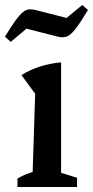

<svg xmlns="http://www.w3.org/2000/svg" viewBox="-40 -750 373 770"><path d="M30 0V-34Q44 -42 58.5 -48.5Q73 -55 91 -60L101 -374L46 -449Q82 -471 121.5 -483.5Q161 -496 205 -500V-57L269 -37V0ZM3 -582 -20 -603Q6 -646 23.5 -669.5Q41 -693 53.5 -702.5Q66 -712 77.5 -712.5Q89 -713 102 -710L227 -678L290 -730L313 -710Q281 -657 261.5 -632.5Q242 -608 226.5 -603Q211 -598 192 -603L66 -635Z"/></svg>

Font: Piazzolla 24pt SemiBold
Style: Regular
Weight: 600
Designer: Juan Pablo del Peral
Foundry: Huerta Tipografica
Version: Version 2.005